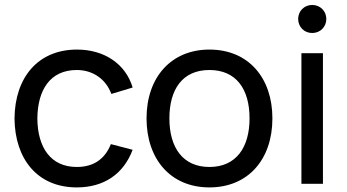

<svg xmlns="http://www.w3.org/2000/svg" viewBox="-20 -760 1436 794"><path d="M297.5 15C409 15 490.5 -39.5 528.5 -140.5L438.5 -164C414 -102.5 367.5 -69.5 297.5 -69.5C190 -69.5 135.5 -149.5 134.5 -270C135.5 -387 186.5 -470.5 297.5 -470.5C363 -470.5 417.5 -434 440.5 -371.5L528.5 -398C500 -495 412 -555 298.5 -555C136 -555 41.5 -438.5 40 -270C41.5 -104.5 133 15 297.5 15Z M846 15C1006.5 15 1106.5 -101 1106.5 -270.5C1106.5 -437.5 1008 -555 846 -555C687.5 -555 586 -440 586 -270.5C586 -103 684.5 15 846 15ZM846 -69.5C737 -69.5 680.5 -148.5 680.5 -270.5C680.5 -388.5 733 -470.5 846 -470.5C956.5 -470.5 1012 -392 1012 -270.5C1012 -151.5 957.5 -69.5 846 -69.5Z M1271 -623.5C1304.5 -623.5 1329.5 -649 1329.5 -681.5C1329.5 -714 1304.5 -739.5 1271 -739.5C1238 -739.5 1213 -714 1213 -681.5C1213 -649 1238 -623.5 1271 -623.5ZM1315.5 0V-540H1226.5V0Z"/></svg>

Font: Hauora Medium
Style: Regular
Weight: 500
Designer: Wayne Shih
Foundry: WCYS
Version: Version 1.001;hotconv 1.0.109;makeotfexe 2.5.65596